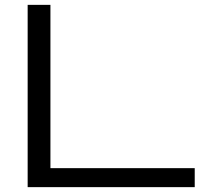

<svg xmlns="http://www.w3.org/2000/svg" viewBox="-20 -770 852 790"><path d="M93.8 0V-750H187.5V-78.1H781.2V0Z"/></svg>

Font: Michroma
Style: Regular
Weight: 400
Designer: Vernon Adams
Foundry: Vernon Adams
Version: Version 1.100; ttfautohint (v1.8.4.7-5d5b);gftools[0.9.29]